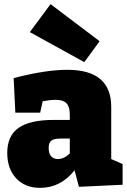

<svg xmlns="http://www.w3.org/2000/svg" viewBox="-20 -892 615 927"><path d="M361 10 340 -70Q273 15 174 15Q101 15 58 -31Q15 -77 15 -154Q15 -236 69.5 -274.5Q124 -313 239 -313H317V-339Q317 -377 301 -393.5Q285 -410 249 -410Q222 -410 186 -403L174 -348H54L46 -515Q200 -555 305 -555Q517 -555 517 -376V-124L572 -100V0ZM215 -178Q215 -150 227.5 -137Q240 -124 259 -124Q289 -124 317 -151V-223H272Q241 -223 228 -213Q215 -203 215 -178ZM224 -872 461 -693 387 -592 124 -737Z"/></svg>

Font: Bitter Black
Style: Regular
Weight: 900
Designer: Sol Matas, and Bitter project Authors
Foundry: Sol Matas
Version: Version 2.001